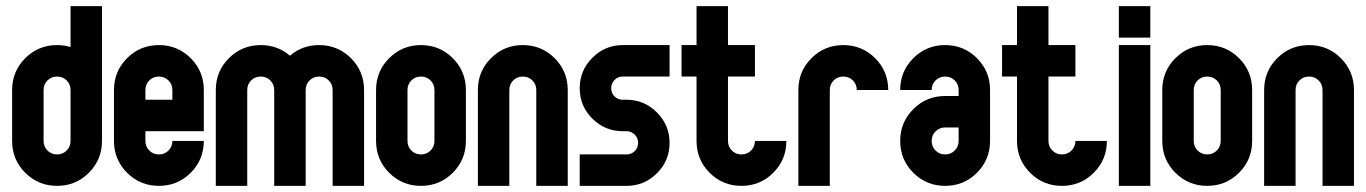

<svg xmlns="http://www.w3.org/2000/svg" viewBox="-20 -606 4454 626"><path d="M210 -146.5V-312.5Q210 -331.1 197.3 -343.8Q184.6 -356.4 166 -356.4Q147.5 -356.4 134.8 -343.8Q122.1 -331.1 122.1 -312.5V-146.5Q122.1 -127.9 134.8 -115.2Q147.5 -102.5 166 -102.5Q184.6 -102.5 197.3 -115.2Q210 -127.9 210 -146.5ZM19.5 -146.5V-312.5Q19.5 -373.5 62.3 -416.3Q105 -459 166 -459Q189.5 -459 210 -452.6V-585.9H312.5V-146.5Q312.5 -85.4 269.8 -42.7Q227.1 0 166 0Q105 0 62.3 -42.7Q19.5 -85.4 19.5 -146.5Z M454.1 -312.5V-280.8H542V-312.5Q542 -331.1 529.3 -343.8Q516.6 -356.4 498 -356.4Q479.5 -356.4 466.8 -343.8Q454.1 -331.1 454.1 -312.5ZM351.6 -146.5V-312.5Q351.6 -373.5 394.3 -416.3Q437 -459 498 -459Q559.1 -459 601.8 -416.3Q644.5 -373.5 644.5 -312.5V-178.2H454.1V-146.5Q454.1 -127.9 466.8 -115.2Q479.5 -102.5 498 -102.5Q516.6 -102.5 529.3 -115.2Q542 -127.9 542 -146.5H644.5Q644.5 -85.4 601.8 -42.7Q559.1 0 498 0Q437 0 394.3 -42.7Q351.6 -85.4 351.6 -146.5Z M786.1 -312.5V0H683.6V-312.5Q683.6 -373.5 726.3 -416.3Q769 -459 830.1 -459Q885.3 -459 925.3 -424.3Q965.3 -459 1020.5 -459Q1081.5 -459 1124.3 -416.3Q1167 -373.5 1167 -312.5V0H1064.5V-312.5Q1064.5 -331.1 1051.8 -343.8Q1039.1 -356.4 1020.5 -356.4Q1002 -356.4 989.3 -343.8Q976.6 -331.1 976.6 -312.5V0H874V-312.5Q874 -331.1 861.3 -343.8Q848.6 -356.4 830.1 -356.4Q811.5 -356.4 798.8 -343.8Q786.1 -331.1 786.1 -312.5Z M1396.5 -312.5Q1396.5 -331.1 1383.8 -343.8Q1371.1 -356.4 1352.5 -356.4Q1334 -356.4 1321.3 -343.8Q1308.6 -331.1 1308.6 -312.5V-146.5Q1308.6 -127.9 1321.3 -115.2Q1334 -102.5 1352.5 -102.5Q1371.1 -102.5 1383.8 -115.2Q1396.5 -127.9 1396.5 -146.5ZM1206.1 -312.5Q1206.1 -373.5 1248.8 -416.3Q1291.5 -459 1352.5 -459Q1413.6 -459 1456.3 -416.3Q1499 -373.5 1499 -312.5V-146.5Q1499 -85.4 1456.3 -42.7Q1413.6 0 1352.5 0Q1291.5 0 1248.8 -42.7Q1206.1 -85.4 1206.1 -146.5Z M1640.6 -312.5V0H1538.1V-312.5Q1538.1 -373.5 1580.8 -416.3Q1623.5 -459 1684.6 -459Q1745.6 -459 1788.3 -416.3Q1831.1 -373.5 1831.1 -312.5V0H1728.5V-312.5Q1728.5 -331.1 1715.8 -343.8Q1703.1 -356.4 1684.6 -356.4Q1666 -356.4 1653.3 -343.8Q1640.6 -331.1 1640.6 -312.5Z M2022.9 0H1870.1V-102.5H2022.9Q2038.6 -102.5 2049.6 -113.5Q2060.5 -124.5 2060.5 -140.1Q2060.5 -155.8 2049.6 -167Q2038.6 -178.2 2022.9 -178.2H2010.3Q1952.6 -178.2 1911.4 -219.2Q1870.1 -260.3 1870.1 -318.4Q1870.1 -376.5 1911.4 -417.7Q1952.6 -459 2010.3 -459H2163.1V-356.4H2010.3Q1994.6 -356.4 1983.6 -345.2Q1972.7 -334 1972.7 -318.4Q1972.7 -302.7 1983.6 -291.7Q1994.6 -280.8 2010.3 -280.8H2022.9Q2080.6 -280.8 2121.8 -239.5Q2163.1 -198.2 2163.1 -140.1Q2163.1 -82 2121.8 -41Q2080.6 0 2022.9 0Z M2251 -459V-585.9H2353.5V-459H2441.4V-356.4H2353.5V-146.5Q2353.5 -127.9 2366.2 -115.2Q2378.9 -102.5 2397.5 -102.5Q2416 -102.5 2428.7 -115.2Q2441.4 -127.9 2441.4 -146.5H2543.9Q2543.9 -85.4 2501.2 -42.7Q2458.5 0 2397.5 0Q2336.4 0 2293.7 -42.7Q2251 -85.4 2251 -146.5V-356.4H2202.1V-459Z M2685.5 -312.5V0H2583V-312.5Q2583 -373.5 2625.7 -416.3Q2668.5 -459 2729.5 -459Q2790.5 -459 2833.3 -416.3Q2876 -373.5 2876 -312.5H2773.4Q2773.4 -331.1 2760.7 -343.8Q2748 -356.4 2729.5 -356.4Q2710.9 -356.4 2698.2 -343.8Q2685.5 -331.1 2685.5 -312.5Z M3105.5 -146.5V-190.4H3061.5Q3043 -190.4 3030.3 -177.7Q3017.6 -165 3017.6 -146.5Q3017.6 -127.9 3030.3 -115.2Q3043 -102.5 3061.5 -102.5Q3080.1 -102.5 3092.8 -115.2Q3105.5 -127.9 3105.5 -146.5ZM2915 -146.5Q2915 -207.5 2957.8 -250.2Q3000.5 -293 3061.5 -293H3105.5V-312.5Q3105.5 -331.1 3092.8 -343.8Q3080.1 -356.4 3061.5 -356.4Q3043 -356.4 3030.3 -343.8Q3017.6 -331.1 3017.6 -312.5H2915Q2915 -373.5 2957.8 -416.3Q3000.5 -459 3061.5 -459Q3122.6 -459 3165.3 -416.3Q3208 -373.5 3208 -312.5V-146.5Q3208 -85.4 3165.3 -42.7Q3122.6 0 3061.5 0Q3000.5 0 2957.8 -42.7Q2915 -85.4 2915 -146.5Z M3295.9 -459V-585.9H3398.4V-459H3486.3V-356.4H3398.4V-146.5Q3398.4 -127.9 3411.1 -115.2Q3423.8 -102.5 3442.4 -102.5Q3460.9 -102.5 3473.6 -115.2Q3486.3 -127.9 3486.3 -146.5H3588.9Q3588.9 -85.4 3546.1 -42.7Q3503.4 0 3442.4 0Q3381.3 0 3338.6 -42.7Q3295.9 -85.4 3295.9 -146.5V-356.4H3247.1V-459Z M3730.5 -459V0H3627.9V-459ZM3627.9 -483.4V-585.9H3730.5V-483.4Z M3960 -312.5Q3960 -331.1 3947.3 -343.8Q3934.6 -356.4 3916 -356.4Q3897.5 -356.4 3884.8 -343.8Q3872.1 -331.1 3872.1 -312.5V-146.5Q3872.1 -127.9 3884.8 -115.2Q3897.5 -102.5 3916 -102.5Q3934.6 -102.5 3947.3 -115.2Q3960 -127.9 3960 -146.5ZM3769.5 -312.5Q3769.5 -373.5 3812.3 -416.3Q3855 -459 3916 -459Q3977.1 -459 4019.8 -416.3Q4062.5 -373.5 4062.5 -312.5V-146.5Q4062.5 -85.4 4019.8 -42.7Q3977.1 0 3916 0Q3855 0 3812.3 -42.7Q3769.5 -85.4 3769.5 -146.5Z M4204.1 -312.5V0H4101.6V-312.5Q4101.6 -373.5 4144.3 -416.3Q4187 -459 4248 -459Q4309.1 -459 4351.8 -416.3Q4394.5 -373.5 4394.5 -312.5V0H4292V-312.5Q4292 -331.1 4279.3 -343.8Q4266.6 -356.4 4248 -356.4Q4229.5 -356.4 4216.8 -343.8Q4204.1 -331.1 4204.1 -312.5Z"/></svg>

Font: NAYAKA
Style: Regular
Weight: 400
Designer: R.S. Wihananto
Foundry: R.S. Wihananto
Version: Version 1.92